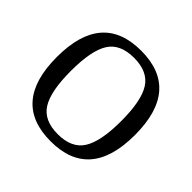

<svg xmlns="http://www.w3.org/2000/svg" viewBox="-170 -852 1029 1029"><g transform="rotate(45 344.0 -337.5)"><path d="M196.5 -116Q239 -48 344 -48Q449 -48 492 -116Q535 -184 535 -338Q535 -492 492 -559.5Q449 -627 344 -627Q239 -627 196.5 -559.5Q154 -492 154 -338Q154 -184 196.5 -116ZM640 -337.5Q640 6 344 6Q48 6 48 -337.5Q48 -681 344 -681Q640 -681 640 -337.5Z"/></g></svg>

Font: Cambo
Style: Regular
Weight: 400
Designer: Carolina Giovagnoli, Andres Torresi
Foundry: Carolina Giovagnoli, Andres Torresi
Version: Version 2.001